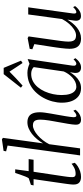

<svg xmlns="http://www.w3.org/2000/svg" viewBox="550 -1407 867 2007"><g transform="rotate(-90 983.5 -403.5)"><path d="M144 -169.5Q141 -148 139 -133Q137 -118 136.2 -105.5Q135.5 -93 135.5 -78.5Q135.5 -62.5 143.5 -54.5Q151.5 -46.5 167 -46.5Q204 -46.5 231.2 -60.2Q258.5 -74 275.5 -89L285.5 -55.5Q272 -39 248.5 -24Q225 -9 196.5 0.5Q168 10 137.5 10Q101 10 79.5 -8Q58 -26 58 -66.5Q58 -74 58.5 -84.2Q59 -94.5 60.5 -106.2Q62 -118 63.5 -130.8Q65 -143.5 67 -156.5L114.5 -486H49L55 -514L123.5 -536.5Q132 -547.5 142.5 -573.8Q153 -600 162.8 -629Q172.5 -658 179 -678H217L198 -537.5H324L317 -486H191.5Z M736 10Q719.5 10 707.5 4.2Q695.5 -1.5 689.2 -14Q683 -26.5 683.5 -47.5Q684 -62 686.5 -82.8Q689 -103.5 693.2 -127.8Q697.5 -152 702 -177.5Q706.5 -203 710.5 -226.5Q714.5 -250 719.2 -275Q724 -300 727.8 -325Q731.5 -350 734 -373.2Q736.5 -396.5 736.5 -416Q736.5 -445 730 -461.8Q723.5 -478.5 710.2 -485.8Q697 -493 676.5 -493Q653 -493 626 -479.5Q599 -466 571.8 -442.2Q544.5 -418.5 520.8 -387.8Q497 -357 479.5 -322.5L436 0H362.5L465.5 -758L405 -773L410 -799.5L530 -817L546 -806.5L488.5 -387Q508.5 -421 533.5 -450.8Q558.5 -480.5 587 -502.8Q615.5 -525 646.2 -537.8Q677 -550.5 709 -550.5Q742 -550.5 765.5 -537.5Q789 -524.5 801.2 -496Q813.5 -467.5 813.5 -420Q813.5 -399 809.5 -368.8Q805.5 -338.5 799.5 -304.8Q793.5 -271 788 -240Q784.5 -218.5 780.2 -195.2Q776 -172 772.2 -149.5Q768.5 -127 765.8 -107Q763 -87 762 -71.5Q761.5 -55.5 765.5 -47Q769.5 -38.5 778 -38.5Q789 -38.5 800.8 -46Q812.5 -53.5 829.5 -70L840 -49.5Q834.5 -40 819.8 -26Q805 -12 783.8 -1Q762.5 10 736 10Z M1301 -81Q1297.5 -57 1304.5 -48Q1311.5 -39 1320.5 -39Q1330 -39 1341.5 -46.5Q1353 -54 1366.5 -68.5L1379 -49Q1374.5 -42 1361.2 -27.8Q1348 -13.5 1327.2 -1.8Q1306.5 10 1281 10Q1253 10 1237.5 -6.5Q1222 -23 1225 -59L1232 -106Q1215 -76.5 1191 -50Q1167 -23.5 1135.8 -6.8Q1104.5 10 1066.5 10Q1017 10 983 -15.2Q949 -40.5 931.2 -85.5Q913.5 -130.5 913.5 -190.5Q913.5 -238 926.8 -288.5Q940 -339 965.8 -385.5Q991.5 -432 1029.2 -469.5Q1067 -507 1116.2 -528.8Q1165.5 -550.5 1225.5 -550.5Q1249 -550.5 1274.2 -544.5Q1299.5 -538.5 1320 -528.5L1369.5 -548ZM1285.5 -484.5Q1273 -497.5 1255 -504.2Q1237 -511 1214.5 -511Q1172 -511 1137.2 -492.5Q1102.5 -474 1075.8 -442Q1049 -410 1030.8 -369Q1012.5 -328 1003 -283Q993.5 -238 993.5 -193.5Q993.5 -141.5 1004.5 -107.2Q1015.5 -73 1035.2 -56Q1055 -39 1080.5 -39Q1107.5 -39 1131.8 -50.5Q1156 -62 1176.8 -81Q1197.5 -100 1213.5 -123.2Q1229.5 -146.5 1240 -170.5ZM1092.5 -601 1070.5 -618.5 1212 -798.5H1277.5L1353 -617.5L1328.5 -601Q1305.5 -634 1284.5 -667Q1263.5 -700 1238 -738Q1205 -704 1169.2 -671Q1133.5 -638 1092.5 -601Z M1585 10Q1552 10 1527.8 -1.8Q1503.5 -13.5 1490.2 -40Q1477 -66.5 1477 -110.5Q1477 -126 1479 -149.2Q1481 -172.5 1484.2 -198.8Q1487.5 -225 1491 -249.5Q1494.5 -274 1497 -290.5L1526 -478L1472 -499L1476.5 -526.5L1588.5 -548L1606.5 -538L1570.5 -284.5Q1568 -265.5 1564.8 -244Q1561.5 -222.5 1558.8 -200.5Q1556 -178.5 1554 -158.2Q1552 -138 1552 -122Q1552 -90.5 1559.8 -73Q1567.5 -55.5 1582.2 -48.8Q1597 -42 1617 -42Q1646 -42 1677.8 -62Q1709.5 -82 1738.5 -115.2Q1767.5 -148.5 1788 -188.5L1836 -542H1910.5L1846.5 -77Q1844 -58.5 1847.2 -48.8Q1850.5 -39 1860 -39Q1870 -39 1883 -47Q1896 -55 1912.5 -72.5L1923.5 -52.5Q1918 -43.5 1903.2 -28.8Q1888.5 -14 1867 -2.2Q1845.5 9.5 1819.5 9.5Q1790.5 9.5 1779 -8.8Q1767.5 -27 1771 -52.5Q1771 -55 1772.2 -63.8Q1773.5 -72.5 1775.2 -84.8Q1777 -97 1778.5 -109Q1780 -121 1781.5 -130L1780.5 -130.5Q1763.5 -102.5 1742.8 -77Q1722 -51.5 1697.2 -32Q1672.5 -12.5 1644.5 -1.2Q1616.5 10 1585 10Z"/></g></svg>

Font: Merriweather 60pt Light
Style: Italic
Weight: 300
Italic angle: -7.8°
Version: Version 2.101